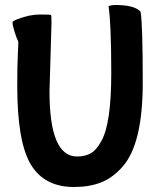

<svg xmlns="http://www.w3.org/2000/svg" viewBox="-20 -715 631 768"><path d="M186 -624 178 -349Q178 -89 288 -89Q321 -89 344 -102.5Q367 -116 386 -152Q425 -222 425 -422.5Q425 -623 414 -690Q425 -695 442 -695Q517 -695 542 -669Q551 -624 551 -384Q551 -139 470 -48Q430 -3 383.5 15Q337 33 276 33Q157 33 103 -57.5Q49 -148 49 -370Q49 -454 51.5 -501Q54 -548 53 -549Q47 -560 38.5 -587Q30 -614 30 -626Q30 -630 49 -638Q98 -657 140 -657Q182 -657 184 -655Q186 -653 186 -624Z"/></svg>

Font: Bubblegum Sans
Style: Regular
Weight: 400
Designer: Angel Koziupa and Alejandro Paul
Foundry: Angel Koziupa and Alejandro Paul
Version: Version 1.001